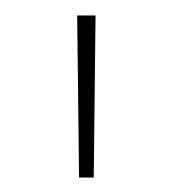

<svg xmlns="http://www.w3.org/2000/svg" viewBox="-20 -748 229 255"><path d="M85 -512.2 82.5 -727.5H106.9L104.5 -512.2Z"/></svg>

Font: Inter 24pt Thin
Style: Regular
Weight: 250
Designer: Rasmus Andersson
Foundry: rsms
Version: Version 4.001;git-66647c0bb